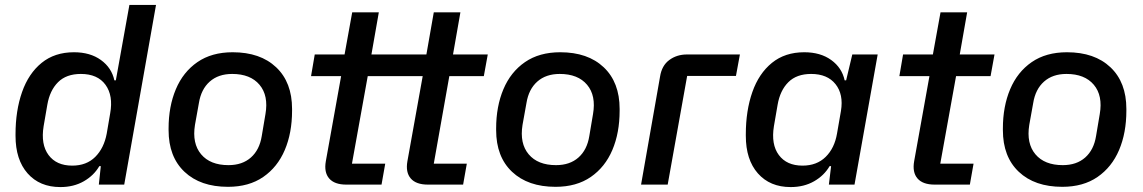

<svg xmlns="http://www.w3.org/2000/svg" viewBox="-20 -749 4636 779"><path d="M225 10Q141 10 92 -45.5Q43 -101 43 -198V-204Q43 -300 69.5 -375.5Q96 -451 149 -494Q202 -537 280 -537Q346 -537 389.5 -505.5Q433 -474 444 -423H450L505 -729H613L484 0H381L389 -75H383Q361 -37 320 -13.5Q279 10 225 10ZM273 -77Q331 -77 366.5 -112.5Q402 -148 413 -207L427 -289Q440 -361 408 -405Q376 -449 308 -449Q249 -449 215.5 -415.5Q182 -382 172 -324L157 -237Q145 -163 177 -120Q209 -77 273 -77Z M905 9Q793 9 728.5 -52Q664 -113 664 -221V-228Q664 -317 693.5 -387Q723 -457 781 -497Q839 -537 924 -537Q1036 -537 1100.5 -476Q1165 -415 1165 -307V-300Q1165 -210 1135.5 -140.5Q1106 -71 1048 -31Q990 9 905 9ZM907 -79Q963 -79 998 -110Q1033 -141 1042 -197L1057 -286Q1070 -361 1033 -405Q996 -449 922 -449Q866 -449 831 -418Q796 -387 787 -331L771 -242Q759 -167 796 -123Q833 -79 907 -79Z M1943 -440H1803L1740 -85H1874L1859 0H1716Q1668 0 1646.5 -25Q1625 -50 1633 -95L1695 -440H1472L1408 -85H1543L1528 0H1385Q1337 0 1315.5 -25Q1294 -50 1302 -95L1364 -440H1242L1257 -528H1378L1409 -699H1517L1487 -528H1710L1740 -699H1848L1818 -528H1959Z M2234 9Q2122 9 2057.5 -52Q1993 -113 1993 -221V-228Q1993 -317 2022.5 -387Q2052 -457 2110 -497Q2168 -537 2253 -537Q2365 -537 2429.5 -476Q2494 -415 2494 -307V-300Q2494 -210 2464.5 -140.5Q2435 -71 2377 -31Q2319 9 2234 9ZM2236 -79Q2292 -79 2327 -110Q2362 -141 2371 -197L2386 -286Q2399 -361 2362 -405Q2325 -449 2251 -449Q2195 -449 2160 -418Q2125 -387 2116 -331L2100 -242Q2088 -167 2125 -123Q2162 -79 2236 -79Z M2581 0 2658 -438Q2665 -483 2695.5 -505.5Q2726 -528 2767 -528H2982L2966 -441H2768L2689 0Z M3188 10Q3104 10 3055 -45.5Q3006 -101 3006 -198V-204Q3006 -300 3032.5 -375.5Q3059 -451 3112 -494Q3165 -537 3243 -537Q3309 -537 3352.5 -505.5Q3396 -474 3407 -423H3413L3438 -528H3541L3447 0H3343L3352 -75H3346Q3324 -37 3283 -13.5Q3242 10 3188 10ZM3236 -77Q3294 -77 3330 -112.5Q3366 -148 3376 -207L3392 -299Q3403 -366 3370 -407.5Q3337 -449 3271 -449Q3212 -449 3178.5 -415.5Q3145 -382 3135 -324L3120 -237Q3108 -163 3140 -120Q3172 -77 3236 -77Z M3772 0Q3724 0 3702.5 -25Q3681 -50 3689 -95L3751 -440H3629L3644 -528H3765L3796 -699H3904L3874 -528H4015L3999 -440H3859L3795 -85H3930L3915 0Z M4290 9Q4178 9 4113.5 -52Q4049 -113 4049 -221V-228Q4049 -317 4078.5 -387Q4108 -457 4166 -497Q4224 -537 4309 -537Q4421 -537 4485.5 -476Q4550 -415 4550 -307V-300Q4550 -210 4520.5 -140.5Q4491 -71 4433 -31Q4375 9 4290 9ZM4292 -79Q4348 -79 4383 -110Q4418 -141 4427 -197L4442 -286Q4455 -361 4418 -405Q4381 -449 4307 -449Q4251 -449 4216 -418Q4181 -387 4172 -331L4156 -242Q4144 -167 4181 -123Q4218 -79 4292 -79Z"/></svg>

Font: Hubot Sans Medium
Style: Italic
Weight: 500
Italic angle: -10°
Designer: Deni Anggara
Foundry: GitHub
Version: Version 1.001; ttfautohint (v1.8.4.7-5d5b);gftools[0.9.31]